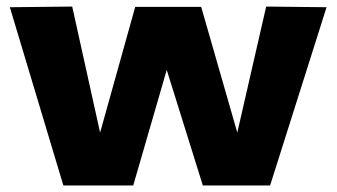

<svg xmlns="http://www.w3.org/2000/svg" viewBox="-20 -565 1026 585"><path d="M173 0 10 -543 200 -545 285 -161 392 -544H593L703 -161L791 -545L975 -543L803 0H598L488 -352L386 0Z"/></svg>

Font: Georama Extended
Style: Bold
Weight: 700
Width: 7
Designer: Jean-Baptiste Levee
Foundry: Production Type
Version: Version 1.000